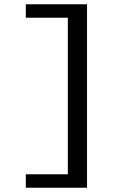

<svg xmlns="http://www.w3.org/2000/svg" viewBox="-20 -728 640 900"><path d="M101 152V89H298V-645H101V-708H388V152Z"/></svg>

Font: Source Code Pro SemiBold
Style: Regular
Weight: 600
Monospace: yes
Designer: Paul D. Hunt, Teo Tuominen
Foundry: Adobe Systems Incorporated
Version: Version 1.018;hotconv 1.0.116;makeotfexe 2.5.65601